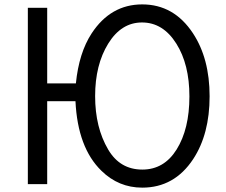

<svg xmlns="http://www.w3.org/2000/svg" viewBox="-20 -821 1040 882"><path d="M107.9 -785.2H196.8V-438H328.6Q342.8 -578.6 400.9 -667.5Q488.3 -800.8 633.3 -800.8Q778.8 -800.8 866.2 -668.5Q942.9 -552.2 942.9 -378.9Q942.9 -204.6 867.2 -89.8Q780.8 41 633.3 41Q524.9 41 445.8 -36.6Q336.9 -142.6 326.7 -356H196.8V24.9H107.9ZM632.3 -717.8Q537.1 -717.8 477.1 -620.6Q417 -523.4 417 -379.4Q417 -235.4 477.1 -133.8Q531.2 -42 633.8 -42Q733.4 -42 791 -133.8Q850.1 -228 850.1 -378.4Q850.1 -525.4 790 -620.6Q729 -717.8 632.3 -717.8Z"/></svg>

Font: FORM UDPGothic
Style: Regular
Weight: 400
Foundry: Pronama LLC
Version: Version 1.05101